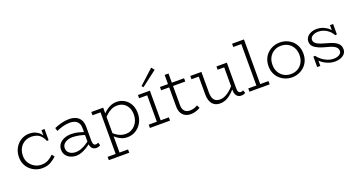

<svg xmlns="http://www.w3.org/2000/svg" viewBox="-50 -1559 4820 2581"><g transform="rotate(-20 2360.0 -269.0)"><path d="M298 14Q253 14 209.5 -2.5Q166 -19 130.5 -50.5Q95 -82 74 -127.5Q53 -173 53 -231Q53 -286 71.5 -332Q90 -378 122.5 -412Q155 -446 198.5 -465Q242 -484 291 -483Q340 -483 377 -467Q414 -451 441 -422Q468 -393 484 -354L462 -362V-471H506V-312L482 -309Q465 -352 439.5 -380Q414 -408 379.5 -421.5Q345 -435 300 -435Q260 -435 225 -420.5Q190 -406 164 -379Q138 -352 123.5 -314.5Q109 -277 109 -232Q109 -171 137.5 -127Q166 -83 209.5 -59Q253 -35 300 -34Q361 -33 403.5 -57Q446 -81 478 -114L507 -78Q470 -41 420 -13.5Q370 14 298 14Z M1073 7Q1047 7 1028.5 -6Q1010 -19 1000 -43.5Q990 -68 990 -103V-306Q990 -354 971 -382.5Q952 -411 922 -423Q892 -435 855 -435Q802 -435 754 -421.5Q706 -408 659 -388L646 -434Q695 -455 749 -469.5Q803 -484 859 -484Q911 -484 953 -466Q995 -448 1019 -408.5Q1043 -369 1043 -304V-106Q1043 -73 1053.5 -57Q1064 -41 1084 -41Q1095 -41 1104.5 -45Q1114 -49 1121 -52L1134 -10Q1125 -4 1109.5 1.5Q1094 7 1073 7ZM788 13Q744 13 705 -4Q666 -21 642.5 -53.5Q619 -86 619 -133Q619 -180 645.5 -214Q672 -248 716.5 -266.5Q761 -285 816 -285Q873 -285 919 -272.5Q965 -260 1015 -242V-200Q960 -221 913.5 -230Q867 -239 822 -240Q783 -241 749.5 -229Q716 -217 694.5 -193.5Q673 -170 673 -134Q673 -102 690.5 -79.5Q708 -57 736.5 -46Q765 -35 797 -35Q831 -35 867 -47Q903 -59 940.5 -82Q978 -105 1015 -135L1014 -92Q978 -62 940 -38.5Q902 -15 863.5 -1Q825 13 788 13Z M1519 14Q1472 14 1434.5 -2Q1397 -18 1366 -43Q1335 -68 1310 -95V-141Q1335 -113 1366 -88.5Q1397 -64 1433 -49.5Q1469 -35 1512 -35Q1551 -35 1585.5 -50.5Q1620 -66 1646 -94Q1672 -122 1686.5 -160Q1701 -198 1701 -244Q1701 -304 1678 -347Q1655 -390 1616 -412.5Q1577 -435 1528 -434Q1485 -434 1447 -416.5Q1409 -399 1376.5 -370Q1344 -341 1317 -305V-355Q1341 -389 1375 -418Q1409 -447 1450.5 -465Q1492 -483 1538 -483Q1598 -483 1648 -454Q1698 -425 1727.5 -371.5Q1757 -318 1757 -244Q1757 -186 1738 -138.5Q1719 -91 1686 -57Q1653 -23 1610.5 -4.5Q1568 14 1519 14ZM1175 218V171H1467V218ZM1290 210V-471H1345V210ZM1175 -424V-471H1343V-424Z M1958 -7V-471H2013V-7ZM1842 0V-47H2130V0ZM1842 -425V-471H2005V-425ZM1948 -544 1928 -567 2135 -756 2169 -713Z M2421 14Q2381 14 2346.5 -3.5Q2312 -21 2292 -58Q2272 -95 2272 -154V-602H2327V-152Q2327 -107 2342 -81.5Q2357 -56 2380 -46Q2403 -36 2426 -36Q2461 -36 2489 -45Q2517 -54 2541 -68L2561 -25Q2534 -10 2500 2Q2466 14 2421 14ZM2157 -424V-471H2502V-424Z M2845 14Q2810 14 2782 2.5Q2754 -9 2735 -32Q2716 -55 2705.5 -89Q2695 -123 2695 -168V-471H2750V-174Q2750 -142 2756.5 -116.5Q2763 -91 2776 -73Q2789 -55 2810.5 -46Q2832 -37 2861 -37Q2890 -37 2919 -48Q2948 -59 2977 -79Q3006 -99 3034 -127Q3062 -155 3088 -189V-142Q3061 -108 3033 -79.5Q3005 -51 2975 -30Q2945 -9 2913 2.5Q2881 14 2845 14ZM2591 -424V-471H2732V-424ZM3147 12Q3120 12 3100 -0.5Q3080 -13 3069.5 -38Q3059 -63 3059 -98V-471H3114V-100Q3114 -66 3125.5 -51Q3137 -36 3155 -36Q3167 -36 3175.5 -38.5Q3184 -41 3192 -47L3207 -4Q3194 3 3179.5 7.5Q3165 12 3147 12ZM2965 -424V-471H3103V-424Z M3382 -7V-686H3437V-7ZM3266 0V-47H3555V0ZM3267 -639V-686H3435V-639Z M3874 15Q3823 15 3778 -3Q3733 -21 3698 -53.5Q3663 -86 3643.5 -131.5Q3624 -177 3624 -234Q3624 -291 3643.5 -337Q3663 -383 3698 -415.5Q3733 -448 3778 -465.5Q3823 -483 3874 -483Q3924 -483 3969.5 -465.5Q4015 -448 4049.5 -415.5Q4084 -383 4103.5 -337Q4123 -291 4123 -234Q4123 -177 4103.5 -131.5Q4084 -86 4049.5 -53.5Q4015 -21 3970 -3Q3925 15 3874 15ZM3874 -32Q3930 -32 3973.5 -57.5Q4017 -83 4042 -128Q4067 -173 4067 -234Q4067 -295 4042 -340Q4017 -385 3973.5 -410.5Q3930 -436 3874 -436Q3818 -436 3774 -410.5Q3730 -385 3705 -340Q3680 -295 3680 -234Q3680 -173 3705 -128Q3730 -83 3774 -57.5Q3818 -32 3874 -32Z M4488 13Q4452 13 4415 2.5Q4378 -8 4345 -26.5Q4312 -45 4287.5 -68Q4263 -91 4251 -116L4280 -101V0H4235V-149L4258 -153Q4284 -118 4320 -90Q4356 -62 4398.5 -45.5Q4441 -29 4485 -29Q4514 -29 4539 -37Q4564 -45 4580 -61.5Q4596 -78 4596 -102Q4596 -125 4583.5 -142.5Q4571 -160 4549 -172.5Q4527 -185 4498 -194.5Q4469 -204 4435 -212Q4384 -225 4340 -243.5Q4296 -262 4268 -290Q4240 -318 4240 -360Q4240 -396 4260 -423.5Q4280 -451 4317 -467.5Q4354 -484 4402 -484Q4449 -484 4492.5 -467Q4536 -450 4568 -421Q4600 -392 4616 -357L4589 -373V-471H4634V-322L4609 -319Q4589 -359 4557 -386.5Q4525 -414 4487 -428.5Q4449 -443 4410 -443Q4378 -443 4351.5 -433.5Q4325 -424 4309.5 -406.5Q4294 -389 4294 -365Q4294 -344 4306.5 -328.5Q4319 -313 4341 -301Q4363 -289 4391.5 -279Q4420 -269 4452 -261Q4503 -248 4548.5 -230Q4594 -212 4622 -182.5Q4650 -153 4650 -105Q4650 -66 4626.5 -39.5Q4603 -13 4566.5 0Q4530 13 4488 13Z"/></g></svg>

Font: BioRhyme Light
Style: Regular
Weight: 300
Designer: Aoife Mooney
Foundry: Aoife Mooney Type
Version: Version 1.600;gftools[0.9.33]